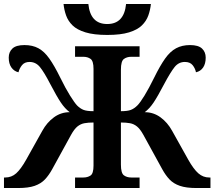

<svg xmlns="http://www.w3.org/2000/svg" viewBox="-20 -947 1080 967"><path d="M520 -771Q453 -771 410.5 -784Q368 -797 345.5 -819Q323 -841 313 -869Q303 -897 300 -927H425Q435 -826 520 -826Q605 -826 615 -927H740Q737 -897 727 -869Q717 -841 694.5 -819Q672 -797 630 -784Q588 -771 520 -771ZM0 0V-53H6Q38 -53 61.5 -74Q85 -95 112 -143L193 -288Q216 -330 251.5 -356Q287 -382 331 -382Q307 -400 286.5 -430.5Q266 -461 233 -524Q202 -584 181 -609.5Q160 -635 129 -635Q104 -635 91 -619Q78 -603 73 -583Q51 -588 37.5 -607Q24 -626 24 -657Q24 -685 42.5 -702.5Q61 -720 103 -720Q144 -720 173.5 -704Q203 -688 228.5 -652Q254 -616 283 -557Q310 -502 332.5 -466Q355 -430 368 -416Q384 -400 401 -393.5Q418 -387 451 -387V-600Q451 -640 436 -650.5Q421 -661 400 -661H358V-714H683V-661H641Q619 -661 604 -650Q589 -639 589 -596V-387Q622 -387 639 -393.5Q656 -400 672 -416Q686 -430 708 -466Q730 -502 757 -557Q786 -616 811.5 -652Q837 -688 867 -704Q897 -720 937 -720Q979 -720 997.5 -702.5Q1016 -685 1016 -657Q1016 -626 1003 -607Q990 -588 967 -583Q963 -603 950 -619Q937 -635 911 -635Q880 -635 859.5 -609.5Q839 -584 807 -524Q774 -461 753.5 -430.5Q733 -400 709 -382Q753 -382 788.5 -356Q824 -330 847 -288L928 -143Q955 -95 979 -74Q1003 -53 1034 -53H1040V0H969Q918 0 886 -11Q854 -22 834 -43Q814 -64 797 -95L702 -268Q686 -297 670 -310Q654 -323 634.5 -326.5Q615 -330 589 -330V-118Q589 -75 604 -64Q619 -53 641 -53H683V0H358V-53H400Q421 -53 436 -63Q451 -73 451 -113V-330Q425 -330 405.5 -326.5Q386 -323 370 -310Q354 -297 338 -268L243 -95Q226 -64 206 -43Q186 -22 154.5 -11Q123 0 71 0Z"/></svg>

Font: NotoSerif-Bold
Style: Regular
Weight: 700
Designer: Monotype Design Team
Foundry: Monotype Imaging Inc.
Version: Version 2.007; ttfautohint (v1.8) -l 8 -r 50 -G 200 -x 14 -D